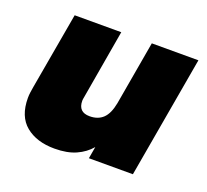

<svg xmlns="http://www.w3.org/2000/svg" viewBox="-91 -579 751 697"><g transform="rotate(20 285.0 -230.0)"><path d="M182 10Q113 10 71 -24.5Q29 -59 29 -130Q29 -141 30.5 -151.5Q32 -162 34 -174L86 -470H266L220 -203Q218 -193 218 -188Q218 -144 262 -144Q294 -144 313.5 -162.5Q333 -181 341 -223L384 -470H564L482 0H312L320 -46Q298 -20 264.5 -5Q231 10 182 10Z"/></g></svg>

Font: Celebes Black
Style: Italic
Weight: 900
Italic angle: -10°
Designer: Anugrah Pasau
Foundry: Lafontype
Version: Version 1.000; ttfautohint (v1.8.4)